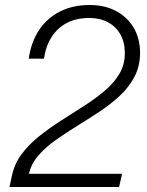

<svg xmlns="http://www.w3.org/2000/svg" viewBox="-20 -749 590 769"><path d="M18 0 27 -42Q37 -92 66.5 -131.5Q96 -171 137.5 -204Q179 -237 225.5 -266.5Q272 -296 317 -325Q362 -354 399 -385Q436 -416 458 -453Q480 -490 480 -536Q480 -579 462.5 -610.5Q445 -642 413 -659.5Q381 -677 338 -677Q286 -677 248.5 -657.5Q211 -638 187.5 -602Q164 -566 156 -514H95Q105 -582 137 -629.5Q169 -677 220.5 -703Q272 -729 339 -729Q400 -729 445.5 -704.5Q491 -680 516 -637Q541 -594 541 -537Q541 -485 519 -442.5Q497 -400 460.5 -366Q424 -332 379.5 -302.5Q335 -273 289.5 -245Q244 -217 203 -188Q162 -159 133.5 -126Q105 -93 96 -53H469L457 0Z"/></svg>

Font: Mona Sans ExtraLight Light
Style: Italic
Weight: 300
Italic angle: -11.6951°
Version: Version 2.000